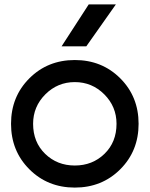

<svg xmlns="http://www.w3.org/2000/svg" viewBox="-20 -837 678 870"><path d="M371 -627H259L382 -817H505ZM113 -70Q30 -153 30 -276Q30 -399 113 -482Q196 -565 319 -565Q442 -565 525 -482Q608 -399 608 -276Q608 -153 525 -70Q442 13 319 13Q196 13 113 -70ZM130 -276Q130 -193 184.5 -140Q239 -87 319 -87Q399 -87 453.5 -140Q508 -193 508 -276Q508 -354 452.5 -409.5Q397 -465 319 -465Q241 -465 185.5 -409.5Q130 -354 130 -276Z"/></svg>

Font: Edgecutting Lite Sharp
Style: Medium
Weight: 500
Designer: RandomMaerks (Nguyen Gia Bao)
Version: Version 1.0